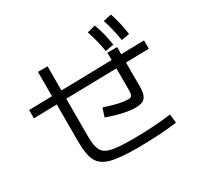

<svg xmlns="http://www.w3.org/2000/svg" viewBox="-174 -1024 1287 1251"><g transform="rotate(-30 469.0 -398.0)"><path d="M205.1 -204.1V-732.4H277.3V-204.1Q277.3 -132.8 294.9 -100.1Q312.5 -67.4 361.3 -55.7Q410.2 -43.9 517.6 -43.9Q594.7 -43.9 670.4 -48.3Q746.1 -52.7 811.5 -61.5L818.4 3.9Q752 12.7 673.8 17.1Q595.7 21.5 517.6 21.5Q384.8 21.5 319.8 3.4Q254.9 -14.6 230 -61.5Q205.1 -108.4 205.1 -204.1ZM31.2 -545.9 906.2 -564.5V-502L31.2 -483.4ZM432.6 -257.8 453.1 -321.3Q521.5 -299.8 559.1 -291.5Q596.7 -283.2 625 -283.2Q639.6 -283.2 646.5 -287.1Q653.3 -291 656.2 -301.8Q659.2 -312.5 659.2 -336.9V-534.2V-614.3H732.4V-534.2V-315.4Q732.4 -277.3 723.6 -254.9Q714.8 -232.4 695.3 -222.2Q675.8 -211.9 640.6 -211.9Q601.6 -211.9 546.9 -224.1Q492.2 -236.3 432.6 -257.8ZM615.2 -793 676.8 -808.6Q691.4 -769.5 701.7 -729Q711.9 -688.5 718.8 -640.6L656.2 -628.9Q643.6 -707 615.2 -793ZM742.2 -804.7 803.7 -818.4Q830.1 -742.2 842.8 -649.4L782.2 -638.7Q774.4 -686.5 764.6 -726.6Q754.9 -766.6 742.2 -804.7Z"/></g></svg>

Font: Pretendard JP Variable
Style: Regular
Weight: 400
Designer: Base glyphs from Inter by Rasmus Andersson; Hangul glyphs from Noto Sans CJK(Source Han Sans) by Jang Soo-young and Kang
Foundry: Kil Hyung-jin
Version: Version 1.307;Glyphs 3.2 (3192)